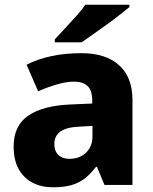

<svg xmlns="http://www.w3.org/2000/svg" viewBox="-20 -786 649 816"><path d="M327 -560Q429 -560 486 -509Q543 -458 543 -361V0H424L392 -77H388Q366 -48 341.5 -28.5Q317 -9 284.5 0.5Q252 10 205 10Q156 10 118.5 -9.5Q81 -29 59.5 -67Q38 -105 38 -164Q38 -252 100 -294.5Q162 -337 279 -342L372 -346V-358Q372 -402 352 -420.5Q332 -439 296 -439Q263 -439 223 -427.5Q183 -416 142 -398L93 -511Q140 -535 198 -547.5Q256 -560 327 -560ZM322 -248Q264 -246 237.5 -227.5Q211 -209 211 -174Q211 -143 228.5 -127Q246 -111 275 -111Q319 -111 346 -137.5Q373 -164 373 -206V-251ZM530 -756Q513 -742 487 -721.5Q461 -701 431.5 -680Q402 -659 374.5 -639.5Q347 -620 327 -606H213V-619Q231 -638 255 -664Q279 -690 303.5 -717Q328 -744 343 -766H530Z"/></svg>

Font: Noto Sans Hebrew Thin ExtraBold
Style: Regular
Weight: 800
Version: Version 3.001